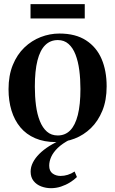

<svg xmlns="http://www.w3.org/2000/svg" viewBox="-20 -696 574 956"><path d="M22.5 -251.5Q22.5 -320.5 43.8 -372.5Q65 -424.5 101.2 -459.2Q137.5 -494 182.8 -511.5Q228 -529 276 -529Q356 -529 408.2 -495.2Q460.5 -461.5 485.8 -402.5Q511 -343.5 511 -266Q511 -197 489.8 -145Q468.5 -93 432.8 -58.2Q397 -23.5 351.8 -6Q306.5 11.5 258.5 11.5Q199.5 11.5 155 -7.8Q110.5 -27 81.2 -62.2Q52 -97.5 37.2 -145.8Q22.5 -194 22.5 -251.5ZM267.5 -21.5Q304.5 -21.5 329.5 -46.8Q354.5 -72 367.5 -123.5Q380.5 -175 380.5 -253Q380.5 -302.5 374.8 -346.5Q369 -390.5 356 -424.2Q343 -458 321.2 -477.2Q299.5 -496.5 268 -496.5Q230.5 -496.5 205 -471.2Q179.5 -446 166.5 -394.8Q153.5 -343.5 153.5 -264.5Q153.5 -215 159.2 -171Q165 -127 178.5 -93.2Q192 -59.5 213.8 -40.5Q235.5 -21.5 267.5 -21.5ZM234 241Q208.5 241 185.2 232.2Q162 223.5 147.2 205Q132.5 186.5 132.5 158.5Q132.5 135.5 143.8 113.2Q155 91 175.8 70.2Q196.5 49.5 225.5 31.2Q254.5 13 289 -1L306.5 -5L328 -1Q290.5 18.5 268 40.2Q245.5 62 235.2 84.5Q225 107 225 129Q225 155.5 241.8 167.8Q258.5 180 281.5 180Q299.5 180 317.2 174.5Q335 169 351.5 158L363 185.5Q349 199.5 328.5 212.2Q308 225 283.8 233Q259.5 241 234 241ZM402 -675.5V-604H132V-675.5Z"/></svg>

Font: Merriweather 120pt SemiBold
Style: Regular
Weight: 600
Version: Version 2.100